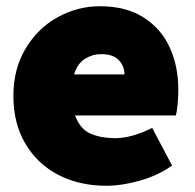

<svg xmlns="http://www.w3.org/2000/svg" viewBox="-20 -584 628 617"><path d="M23 -276Q23 -362 62 -427.5Q101 -493 165 -528.5Q229 -564 301 -564Q384 -564 440.5 -528.5Q497 -493 525 -432.5Q553 -372 553 -296Q553 -270 550.5 -246Q548 -222 545 -213H221Q238 -168 272 -154Q306 -140 350 -140Q403 -140 469 -173L533 -52Q488 -20 429.5 -3.5Q371 13 322 13Q236 13 168.5 -21.5Q101 -56 62 -121.5Q23 -187 23 -276ZM380 -345Q380 -371 362 -390.5Q344 -410 305 -410Q277 -410 253 -395Q229 -380 218 -345Z"/></svg>

Font: Nebula Sans Black
Style: Regular
Weight: 900
Designer: Paul D. Hunt for Adobe (as Source Sans)
Foundry: Nebula Entertainment & Broadcasting LLC
Version: Version 1.010